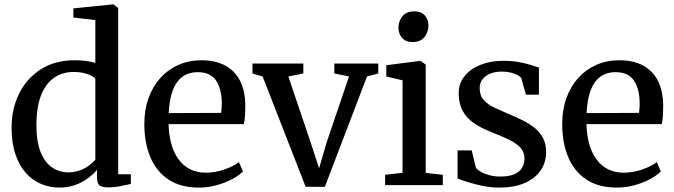

<svg xmlns="http://www.w3.org/2000/svg" viewBox="-20 -839 3056 870"><path d="M249 11Q206 11 166.8 -5.2Q127.5 -21.5 97.2 -55.2Q67 -89 49.8 -140.2Q32.5 -191.5 32.5 -261.5Q32.5 -346 66.8 -415Q101 -484 165 -525Q229 -566 318.5 -566Q344.5 -566 368.5 -562.8Q392.5 -559.5 412 -554V-748L312.5 -759.5V-801L489.5 -819H494L515.5 -803V-49.5H573V-5.5Q553 -1 525.5 4.5Q498 10 469 10Q445 10 432.2 1.8Q419.5 -6.5 419.5 -36.5V-69.5Q403 -49.5 377.8 -30.8Q352.5 -12 320 -0.5Q287.5 11 249 11ZM289.5 -58Q317.5 -58 341.8 -67Q366 -76 384 -89.5Q402 -103 412 -116V-481.5Q404 -494 375.8 -503.5Q347.5 -513 313.5 -513Q266 -513 228.2 -488.8Q190.5 -464.5 168.2 -412.5Q146 -360.5 145 -276.5Q144.5 -198.5 164 -150.2Q183.5 -102 216.5 -80Q249.5 -58 289.5 -58Z M881.5 11Q798.5 11 743.5 -25.5Q688.5 -62 661.2 -127Q634 -192 634 -276.5Q634 -342.5 653.5 -395.8Q673 -449 707.8 -487Q742.5 -525 789.8 -545.5Q837 -566 893 -566Q986 -566 1037.5 -514.8Q1089 -463.5 1091.5 -367.5Q1091.5 -337.5 1090.2 -315.2Q1089 -293 1085 -276.5H744Q745 -228.5 756 -188.2Q767 -148 788 -118.5Q809 -89 840.2 -72.8Q871.5 -56.5 912.5 -56.5Q954.5 -56.5 997 -71.2Q1039.5 -86 1062.5 -104.5L1081 -62.5Q1063.5 -44 1032 -27.2Q1000.5 -10.5 961.5 0.2Q922.5 11 881.5 11ZM744.5 -326.5 982 -327.5Q983.5 -336.5 984.2 -349Q985 -361.5 985 -371Q985 -433 960 -472.5Q935 -512 876 -512Q848.5 -512 825.8 -502.2Q803 -492.5 785.5 -470.8Q768 -449 757.5 -413.5Q747 -378 744.5 -326.5Z M1365 7.5 1170 -492.5 1124 -506V-551H1354.5V-506L1286.5 -492.5L1385.5 -200L1426 -76.5L1461 -196.5L1561.5 -492.5L1495 -506V-551H1694V-506L1643 -492.5L1452 7.5Z M1725 0V-47L1804 -56V-475L1730.5 -492.5V-543.5L1883 -563H1886.5L1909 -546V-55.5L1986.5 -47V0ZM1849 -648.5Q1818 -648.5 1801.8 -667.5Q1785.5 -686.5 1785.5 -713.5Q1785.5 -742.5 1803.2 -765Q1821 -787.5 1857 -787.5H1858Q1889 -787.5 1905.2 -768.8Q1921.5 -750 1921.5 -723.5Q1921.5 -694 1903.5 -671.2Q1885.5 -648.5 1850 -648.5Z M2242.5 11Q2205 11 2167.8 3.5Q2130.5 -4 2100.2 -13.8Q2070 -23.5 2053.5 -30V-157.5H2117.5L2136 -80Q2142 -70 2158.8 -60.5Q2175.5 -51 2198.5 -45Q2221.5 -39 2246 -39Q2285 -39 2309.5 -49.2Q2334 -59.5 2345.2 -78.2Q2356.5 -97 2356.5 -121Q2356.5 -149.5 2338.8 -169.2Q2321 -189 2287.5 -205.5Q2254 -222 2206 -240.5Q2157.5 -259.5 2124.5 -283.2Q2091.5 -307 2075 -339.5Q2058.5 -372 2058.5 -416.5Q2058.5 -461 2085 -494Q2111.5 -527 2157 -545.2Q2202.5 -563.5 2259 -563.5Q2302 -563.5 2334 -557.2Q2366 -551 2387.8 -543.8Q2409.5 -536.5 2422 -533V-410H2363L2342.5 -483.5Q2338 -492 2325 -499Q2312 -506 2294 -510.2Q2276 -514.5 2256 -514.5Q2225.5 -515 2202.5 -505.8Q2179.5 -496.5 2166.5 -479.8Q2153.5 -463 2153.5 -440Q2153.5 -406 2172.2 -385.5Q2191 -365 2220.5 -351.2Q2250 -337.5 2282.5 -323.5Q2315 -310 2345.8 -295Q2376.5 -280 2401 -260.8Q2425.5 -241.5 2440 -214.8Q2454.5 -188 2454.5 -150.5Q2454.5 -102 2429.2 -65.8Q2404 -29.5 2356.5 -9.2Q2309 11 2242.5 11Z M2775 11Q2692 11 2637 -25.5Q2582 -62 2554.8 -127Q2527.5 -192 2527.5 -276.5Q2527.5 -342.5 2547 -395.8Q2566.5 -449 2601.2 -487Q2636 -525 2683.2 -545.5Q2730.5 -566 2786.5 -566Q2879.5 -566 2931 -514.8Q2982.5 -463.5 2985 -367.5Q2985 -337.5 2983.8 -315.2Q2982.5 -293 2978.5 -276.5H2637.5Q2638.5 -228.5 2649.5 -188.2Q2660.5 -148 2681.5 -118.5Q2702.5 -89 2733.8 -72.8Q2765 -56.5 2806 -56.5Q2848 -56.5 2890.5 -71.2Q2933 -86 2956 -104.5L2974.5 -62.5Q2957 -44 2925.5 -27.2Q2894 -10.5 2855 0.2Q2816 11 2775 11ZM2638 -326.5 2875.5 -327.5Q2877 -336.5 2877.8 -349Q2878.5 -361.5 2878.5 -371Q2878.5 -433 2853.5 -472.5Q2828.5 -512 2769.5 -512Q2742 -512 2719.2 -502.2Q2696.5 -492.5 2679 -470.8Q2661.5 -449 2651 -413.5Q2640.5 -378 2638 -326.5Z"/></svg>

Font: Merriweather 28pt
Style: Regular
Weight: 400
Version: Version 2.100